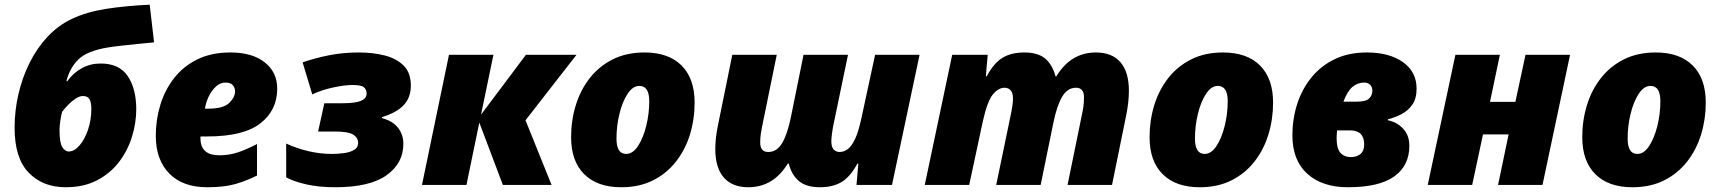

<svg xmlns="http://www.w3.org/2000/svg" viewBox="-20 -786 7311 816"><path d="M258.8 9.8Q162.1 9.8 102.1 -52Q42 -113.8 42 -243.2Q42 -314.5 58.1 -384.8Q74.2 -455.1 105.2 -517.8Q136.2 -580.6 181.6 -629.4Q227.1 -678.2 286.1 -706.1Q348.6 -735.4 430.7 -748.3Q512.7 -761.2 616.2 -766.1L634.8 -606Q604.5 -603 567.1 -599.4Q529.8 -595.7 494.9 -591.8Q460 -587.9 437 -584Q351.6 -569.8 314.5 -534.7Q277.3 -499.5 262.2 -440.9H266.1Q290.5 -475.6 327.1 -495.8Q363.8 -516.1 407.2 -516.1Q487.3 -516.1 523.2 -462.2Q559.1 -408.2 559.1 -321.8Q559.1 -264.6 541.3 -206.1Q523.4 -147.5 486.6 -98.6Q449.7 -49.8 393.1 -20Q336.4 9.8 258.8 9.8ZM272 -142.1Q295.4 -142.1 317.6 -167.5Q339.8 -192.9 354 -234.4Q368.2 -275.9 368.2 -324.2Q368.2 -349.6 360.6 -363.8Q353 -377.9 332 -377.9Q317.9 -377.9 301.3 -366.9Q284.7 -356 269.8 -340.6Q254.9 -325.2 244.1 -311Q240.2 -297.4 236.6 -274.2Q232.9 -251 232.9 -232.9Q232.9 -179.2 244.9 -160.6Q256.8 -142.1 272 -142.1Z M860.8 9.8Q756.3 9.8 699.2 -48.8Q642.1 -107.4 642.1 -209Q642.1 -276.9 661.4 -340.3Q680.7 -403.8 720 -454.1Q759.3 -504.4 818.8 -533.7Q878.4 -563 959 -563Q1052.2 -563 1105.2 -521Q1158.2 -479 1158.2 -409.2Q1158.2 -317.9 1086.9 -262Q1015.6 -206.1 860.8 -206.1H832V-198.2Q832 -126 912.1 -126Q954.1 -126 991.7 -138.7Q1029.3 -151.4 1072.3 -173.8V-40Q1027.8 -17.6 980.5 -3.9Q933.1 9.8 860.8 9.8ZM851.1 -324.2H865.2Q929.2 -324.2 954.1 -348.4Q979 -372.6 979 -397.9Q979 -413.6 969.2 -424.3Q959.5 -435.1 938 -435.1Q916 -435.1 897.5 -418Q878.9 -400.9 866.7 -375.2Q854.5 -349.6 851.1 -324.2Z M1404.3 9.8Q1335.9 9.8 1282.7 -2.2Q1229.5 -14.2 1196.3 -32.2V-175.8Q1242.2 -154.8 1291.5 -143.3Q1340.8 -131.8 1391.1 -131.8Q1416.5 -131.8 1441.9 -135.3Q1467.3 -138.7 1484.6 -148.7Q1502 -158.7 1502 -178.2Q1502 -201.2 1480.7 -214.1Q1459.5 -227.1 1400.4 -227.1H1332L1358.4 -347.2H1433.1Q1489.7 -347.2 1513.9 -357.4Q1538.1 -367.7 1538.1 -388.2Q1538.1 -405.3 1526.6 -415Q1515.1 -424.8 1478 -424.8Q1445.3 -424.8 1396.2 -414.3Q1347.2 -403.8 1307.1 -384.8L1266.1 -521Q1318.4 -539.1 1377.7 -551Q1437 -563 1505.4 -563Q1564.9 -563 1615 -550.3Q1665 -537.6 1695.6 -507.1Q1726.1 -476.6 1726.1 -421.9Q1726.1 -372.6 1696.5 -340.1Q1667 -307.6 1603 -288.1V-284.2Q1648.9 -272 1671.6 -242.9Q1694.3 -213.9 1694.3 -174.8Q1694.3 -92.3 1623 -41.3Q1551.8 9.8 1404.3 9.8Z M1773.4 0 1888.2 -553.2H2077.1L2024.4 -298.8L2215.3 -553.2H2430.2L2213.4 -274.9L2324.2 0H2117.2L2017.1 -265.1L1962.4 0Z M2620.1 9.8Q2518.6 9.8 2462.9 -45.7Q2407.2 -101.1 2407.2 -203.1Q2407.2 -273.9 2427 -338.6Q2446.8 -403.3 2486.3 -453.9Q2525.9 -504.4 2584.2 -533.7Q2642.6 -563 2719.2 -563Q2821.3 -563 2876.7 -507.6Q2932.1 -452.1 2932.1 -350.1Q2932.1 -279.3 2912.4 -214.6Q2892.6 -149.9 2853 -99.4Q2813.5 -48.8 2755.4 -19.5Q2697.3 9.8 2620.1 9.8ZM2641.1 -131.8Q2669.4 -131.8 2691.4 -165.3Q2713.4 -198.7 2726.3 -250.2Q2739.3 -301.8 2739.3 -356Q2739.3 -420.9 2697.3 -420.9Q2669.4 -420.9 2647.5 -387.7Q2625.5 -354.5 2612.8 -303Q2600.1 -251.5 2600.1 -196.8Q2600.1 -131.8 2641.1 -131.8Z M3160.2 9.8Q3092.3 9.8 3056.2 -31.5Q3020 -72.8 3020 -152.8Q3020 -199.2 3031.2 -252.9L3092.3 -553.2H3281.2L3218.3 -245.1Q3216.3 -235.4 3213.6 -218.3Q3210.9 -201.2 3210.9 -180.2Q3210.9 -140.1 3245.1 -140.1Q3281.2 -140.1 3303.7 -177.2Q3326.2 -214.4 3341.3 -288.1L3395 -553.2H3584L3520 -245.1Q3518.1 -233.9 3515.6 -216.1Q3513.2 -198.2 3513.2 -186Q3513.2 -161.1 3523.2 -150.6Q3533.2 -140.1 3548.3 -140.1Q3566.9 -140.1 3583.3 -152.3Q3599.6 -164.6 3614.3 -195.8Q3628.9 -227.1 3641.1 -284.2L3699.2 -553.2H3888.2L3771 0H3620.1L3627.9 -90.8H3624Q3594.7 -36.1 3557.9 -13.2Q3521 9.8 3464.4 9.8Q3407.2 9.8 3376 -16.1Q3344.7 -42 3332 -90.8H3328.1Q3266.6 9.8 3160.2 9.8Z M3910.2 0 4026.9 -553.2H4177.7L4169.9 -461.9H4173.8Q4203.1 -517.1 4240 -540Q4276.9 -563 4334 -563Q4391.1 -563 4422.1 -536.9Q4453.1 -510.7 4465.8 -461.9H4469.7Q4531.2 -563 4637.7 -563Q4706.1 -563 4741.9 -521.5Q4777.8 -480 4777.8 -399.9Q4777.8 -355 4767.1 -299.8L4706.1 0H4517.1L4580.1 -308.1Q4582.5 -317.9 4584.7 -335Q4586.9 -352.1 4586.9 -373Q4586.9 -413.1 4552.7 -413.1Q4517.1 -413.1 4494.6 -375.7Q4472.2 -338.4 4457 -265.1L4402.8 0H4213.9L4277.8 -308.1Q4280.3 -319.3 4282.7 -337.2Q4285.2 -355 4285.2 -367.2Q4285.2 -391.6 4275.1 -402.3Q4265.1 -413.1 4250 -413.1Q4222.2 -413.1 4199 -383.8Q4175.8 -354.5 4156.7 -269L4099.1 0Z M5078.6 9.8Q4977.1 9.8 4921.4 -45.7Q4865.7 -101.1 4865.7 -203.1Q4865.7 -273.9 4885.5 -338.6Q4905.3 -403.3 4944.8 -453.9Q4984.4 -504.4 5042.7 -533.7Q5101.1 -563 5177.7 -563Q5279.8 -563 5335.2 -507.6Q5390.6 -452.1 5390.6 -350.1Q5390.6 -279.3 5370.8 -214.6Q5351.1 -149.9 5311.5 -99.4Q5272 -48.8 5213.9 -19.5Q5155.8 9.8 5078.6 9.8ZM5099.6 -131.8Q5127.9 -131.8 5149.9 -165.3Q5171.9 -198.7 5184.8 -250.2Q5197.8 -301.8 5197.8 -356Q5197.8 -420.9 5155.8 -420.9Q5127.9 -420.9 5106 -387.7Q5084 -354.5 5071.3 -303Q5058.6 -251.5 5058.6 -196.8Q5058.6 -131.8 5099.6 -131.8Z M5708.5 9.8Q5599.6 9.8 5536.1 -47.4Q5472.7 -104.5 5472.7 -210.9Q5472.7 -280.3 5492.9 -343.5Q5513.2 -406.7 5553.2 -456.3Q5593.3 -505.9 5652.3 -534.4Q5711.4 -563 5789.6 -563Q5884.3 -563 5942.4 -522Q6000.5 -481 6000.5 -409.2Q6000.5 -367.2 5982.4 -341.3Q5964.4 -315.4 5936.5 -301Q5908.7 -286.6 5878.4 -278.8V-274.9Q5917 -267.1 5943.4 -239Q5969.7 -210.9 5969.7 -166Q5969.7 -82 5905.5 -36.1Q5841.3 9.8 5708.5 9.8ZM5689.5 -354H5745.6Q5785.6 -354 5799.1 -367.7Q5812.5 -381.3 5812.5 -399.9Q5812.5 -416.5 5803 -425.8Q5793.5 -435.1 5777.8 -435.1Q5750 -435.1 5728.3 -417Q5706.5 -398.9 5689.5 -354ZM5720.7 -118.2Q5745.1 -118.2 5761.5 -131.1Q5777.8 -144 5777.8 -171.9Q5777.8 -231.9 5717.8 -231.9H5662.6Q5662.1 -223.1 5661.4 -217.5Q5660.6 -211.9 5660.6 -199.2Q5660.6 -154.3 5677.2 -136.2Q5693.8 -118.2 5720.7 -118.2Z M6047.9 0 6165.5 -553.2H6354.5L6312.5 -353H6420.4L6463.4 -553.2H6652.8L6535.6 0H6346.7L6391.6 -214.8H6282.7L6236.8 0Z M6917.5 9.8Q6815.9 9.8 6760.3 -45.7Q6704.6 -101.1 6704.6 -203.1Q6704.6 -273.9 6724.4 -338.6Q6744.1 -403.3 6783.7 -453.9Q6823.2 -504.4 6881.6 -533.7Q6939.9 -563 7016.6 -563Q7118.7 -563 7174.1 -507.6Q7229.5 -452.1 7229.5 -350.1Q7229.5 -279.3 7209.7 -214.6Q7189.9 -149.9 7150.4 -99.4Q7110.8 -48.8 7052.7 -19.5Q6994.6 9.8 6917.5 9.8ZM6938.5 -131.8Q6966.8 -131.8 6988.8 -165.3Q7010.7 -198.7 7023.7 -250.2Q7036.6 -301.8 7036.6 -356Q7036.6 -420.9 6994.6 -420.9Q6966.8 -420.9 6944.8 -387.7Q6922.9 -354.5 6910.2 -303Q6897.5 -251.5 6897.5 -196.8Q6897.5 -131.8 6938.5 -131.8Z"/></svg>

Font: Open Sans ExtraBold
Style: Italic
Weight: 800
Italic angle: -12°
Designer: Monotype Design Team
Foundry: Monotype Imaging Inc.
Version: Version 3.000; ttfautohint (v1.8.4)